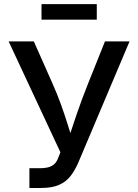

<svg xmlns="http://www.w3.org/2000/svg" viewBox="-20 -933 686 953"><path d="M126 0V-98.1H179.7Q215.8 -98.1 236.8 -109.4Q257.8 -120.6 267.6 -146L279.8 -177.2L22.9 -727.5H147.9L238.8 -522.5Q264.6 -464.8 282.7 -414.3Q300.8 -363.8 315.4 -316.9Q330.1 -270 344.7 -223.6H313Q334 -286.6 358.6 -360.1Q383.3 -433.6 418.9 -522.5L501 -727.5H623L369.1 -127Q352.5 -88.4 330.6 -59.8Q308.6 -31.2 273.7 -15.6Q238.8 0 184.1 0ZM460.4 -912.6V-835.4H186V-912.6Z"/></svg>

Font: Inter 16pt Medium
Style: Regular
Weight: 500
Version: Version 4.001;git-66647c0bb